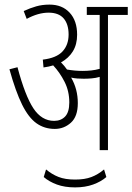

<svg xmlns="http://www.w3.org/2000/svg" viewBox="-20 -652 575 834"><path d="M318 -204Q318 -146 288 -119Q258 -92 218 -92Q173 -92 138.5 -116.5Q104 -141 76 -197.5Q48 -254 21 -351L56 -360Q89 -236 125 -181.5Q161 -127 215 -127Q245 -127 263 -146Q281 -165 281 -207Q281 -256 260.5 -296.5Q240 -337 211 -368Q192 -362 169 -359L166 -393Q225 -400 251.5 -428.5Q278 -457 278 -502Q278 -547 256.5 -572Q235 -597 191 -597Q146 -597 96 -570L83 -604Q111 -617 137.5 -624.5Q164 -632 195 -632Q250 -632 282.5 -597Q315 -562 315 -501Q315 -459 296.5 -429Q278 -399 245 -381Q260 -366 271 -350Q288 -347 305 -345.5Q322 -344 338 -344Q358 -344 376.5 -346Q395 -348 413 -353V-587H357V-622H535V-587H449V0H413V-318Q396 -313 378 -311.5Q360 -310 344 -310Q330 -310 316 -311Q302 -312 289 -315Q318 -265 318 -204ZM306 162Q261 162 227 149.5Q193 137 170 117L180 84Q205 105 234 116.5Q263 128 306 128Q348 128 377 117Q406 106 432 84L442 117Q419 137 384.5 149.5Q350 162 306 162Z"/></svg>

Font: Noto Sans Devanagari ExtraCondensed ExtraLight
Style: Regular
Weight: 200
Width: 2
Designer: Jelle Bosma - Monotype Design Team
Foundry: Monotype Imaging Inc.
Version: Version 2.004; ttfautohint (v1.8.4.7-5d5b)